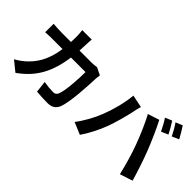

<svg xmlns="http://www.w3.org/2000/svg" viewBox="-49 -1448 2099 2099"><g transform="rotate(45 1000.0 -399.0)"><path d="M786 -630C761 -626 735 -623 710 -623H522C524 -652 525 -682 526 -713C527 -737 529 -779 532 -802H385C389 -778 392 -732 392 -710C392 -680 391 -651 390 -623H247C209 -623 157 -626 115 -630V-499C158 -503 213 -503 247 -503H379C357 -351 307 -239 214 -147C174 -106 125 -72 83 -49L199 45C378 -82 473 -239 510 -503H735C735 -395 722 -195 693 -132C682 -108 668 -97 636 -97C597 -97 545 -102 496 -111L511 23C560 27 620 31 677 31C746 31 784 5 806 -46C849 -148 861 -427 865 -535C865 -546 869 -571 872 -588Z M1780 -798 1701 -765C1728 -727 1758 -667 1779 -626L1859 -661C1840 -698 1805 -761 1780 -798ZM1898 -843 1819 -810C1846 -772 1879 -714 1899 -672L1979 -707C1961 -742 1924 -805 1898 -843ZM1192 -311C1158 -223 1099 -115 1036 -33L1176 26C1229 -49 1288 -163 1324 -260C1358 -353 1395 -491 1409 -561C1413 -583 1424 -632 1433 -661L1287 -691C1275 -564 1237 -423 1192 -311ZM1686 -332C1726 -224 1762 -98 1790 21L1938 -27C1910 -126 1857 -286 1821 -376C1784 -473 1715 -627 1674 -704L1541 -661C1583 -585 1648 -437 1686 -332Z"/></g></svg>

Font: Noto Sans Mono CJK JP Bold
Style: Regular
Weight: 700
Designer: Ryoko NISHIZUKA (kana & ideographs); Paul D. Hunt (Latin, Greek & Cyrillic); Wenlong ZHANG (bopomofo); Sandoll Communica
Foundry: Adobe Systems Incorporated
Version: Version 1.004;PS 1.004;hotconv 1.0.82;makeotf.lib2.5.63406